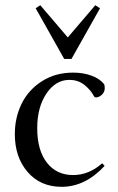

<svg xmlns="http://www.w3.org/2000/svg" viewBox="-20 -702 451 733"><path d="M225.1 -477.1 116.2 -670.4 133.8 -682.1 238.8 -559.1 343.8 -682.1 361.8 -670.4 252.9 -477.1ZM215.3 11.2Q134.3 11.2 85.4 -45.4Q36.6 -102.1 36.6 -189.9Q36.6 -252.9 62.5 -305.9Q88.4 -358.9 139.9 -391.8Q191.4 -424.8 259.3 -424.8Q298.3 -424.8 329.6 -413.1Q360.8 -401.4 376.5 -381.8Q379.9 -377.4 379.9 -365.7Q379.9 -350.6 368.9 -340.3Q357.9 -330.1 346.2 -330.1Q341.3 -330.1 338.4 -335Q328.1 -356.4 303.7 -376.7Q279.3 -397 244.6 -397Q192.4 -397 157.2 -344.7Q122.1 -292.5 122.1 -212.9Q122.1 -128.4 158.9 -81.1Q195.8 -33.7 259.3 -33.7Q319.3 -33.7 370.1 -78.6L379.4 -68.8Q305.7 11.2 215.3 11.2Z"/></svg>

Font: Elstob 18pt
Style: Regular
Weight: 400
Designer: Peter S. Baker
Version: Version 1.015